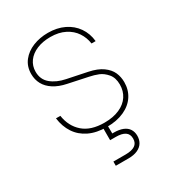

<svg xmlns="http://www.w3.org/2000/svg" viewBox="-174 -633 850 930"><g transform="rotate(-30 250.5 -168.0)"><path d="M63.5 -150.9H87.9Q97.2 -88.9 139.4 -52Q181.6 -15.1 257.3 -15.1Q306.6 -15.1 341.8 -30.8Q377 -46.4 395.3 -74.2Q413.6 -102.1 413.6 -138.2Q413.6 -176.3 394.3 -199Q375 -221.7 352.1 -231Q329.1 -240.2 302.2 -245.6L193.4 -268.6Q151.4 -277.3 123 -295.7Q94.7 -314 80.8 -339.6Q66.9 -365.2 66.9 -396.5Q66.9 -438.5 90.3 -468.5Q113.8 -498.5 152.3 -513.9Q190.9 -529.3 236.3 -529.3Q286.6 -529.3 325.9 -510.5Q365.2 -491.7 388.9 -457.5Q412.6 -423.3 417 -378.9H394Q389.2 -413.6 370.1 -442.4Q351.1 -471.2 317.1 -488.5Q283.2 -505.9 236.3 -505.9Q192.9 -505.9 159.9 -491.9Q127 -478 108.9 -452.9Q90.8 -427.7 90.8 -395.5Q90.8 -352.1 121.6 -326.4Q152.3 -300.8 200.7 -291L311.5 -268.1Q359.4 -258.3 387.5 -238Q415.5 -217.8 426.8 -192.4Q438 -167 438 -137.7Q438 -94.7 416.3 -61.5Q394.5 -28.3 353.5 -9.8Q312.5 8.8 256.8 8.8Q199.7 8.8 158.4 -11Q117.2 -30.8 93.5 -66.7Q69.8 -102.5 63.5 -150.9ZM199.7 169.4H268.1Q302.2 169.4 320.3 157.7Q338.4 146 338.4 120.6Q338.4 95.2 320.8 83.5Q303.2 71.8 270 71.8H237.8V0H262.7L263.2 48.8H271Q301.3 48.8 321.8 57.1Q342.3 65.4 352.5 81.3Q362.8 97.2 362.8 118.7Q362.8 141.1 352.5 157.7Q342.3 174.3 321.5 183.6Q300.8 192.9 271 192.9H199.7Z"/></g></svg>

Font: Wand UI Pro
Style: Regular
Weight: 400
Designer: Andreas Faust
Version: Version 1.003;FEAKit 1.0